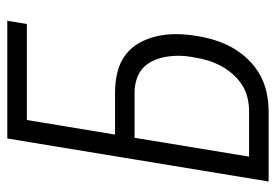

<svg xmlns="http://www.w3.org/2000/svg" viewBox="-138 -638 775 540"><g transform="rotate(-90 250.0 -367.5)"><path d="M10 0 131 -735H462L453 -680H183L142 -432H260Q289 -432 316.5 -425.5Q344 -419 365.5 -403Q387 -387 400 -363.5Q413 -340 419 -313Q425 -286 424.5 -257.5Q424 -229 419 -200Q415 -175 407 -149.5Q399 -124 385.5 -100.5Q372 -77 352.5 -57Q333 -37 309.5 -24Q286 -11 259.5 -5.5Q233 0 208 0ZM80 -55H208Q227 -55 246 -59.5Q265 -64 282 -75Q299 -86 312.5 -101.5Q326 -117 335.5 -135Q345 -153 350.5 -171.5Q356 -190 359 -209Q363 -229 363.5 -248.5Q364 -268 361 -287Q358 -306 350.5 -323Q343 -340 330 -352.5Q317 -365 298.5 -371Q280 -377 260 -377H133Z"/></g></svg>

Font: Iosevka Term Curly Light
Style: Italic
Weight: 300
Italic angle: -9°
Designer: Belleve Invis
Foundry: Belleve Invis
Version: Version 32.3.0